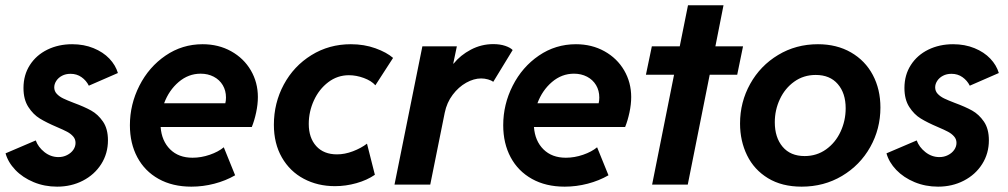

<svg xmlns="http://www.w3.org/2000/svg" viewBox="-20 -698 3811 726"><path d="M1 -118.2 115.2 -167Q124 -142.1 147.9 -123Q171.9 -104 201.2 -104Q218.8 -104 233.6 -111.6Q248.5 -119.1 257.1 -131.3Q265.6 -143.6 265.6 -157.7Q265.6 -171.9 256.6 -182.1Q247.6 -192.4 233.9 -199.7Q220.2 -207 194.8 -217.8Q155.8 -234.4 130.6 -249.8Q105.5 -265.1 87.2 -293.5Q68.8 -321.8 68.8 -365.2Q68.8 -414.6 93 -452.1Q117.2 -489.7 159.2 -510.3Q201.2 -530.8 252.9 -530.8Q297.4 -530.8 333.7 -515.9Q370.1 -501 393.6 -476.3Q417 -451.7 425.8 -421.9L315.9 -374Q306.2 -393.6 288.3 -406.2Q270.5 -418.9 246.6 -418.9Q228.5 -418.9 214.6 -411.6Q200.7 -404.3 192.9 -392.3Q185.1 -380.4 185.1 -367.7Q185.1 -353.5 194.6 -343.3Q204.1 -333 218.8 -325.9Q233.4 -318.8 258.8 -309.1Q298.8 -294.4 324.7 -280Q350.6 -265.6 369.4 -238.3Q388.2 -210.9 388.2 -167.5Q388.2 -117.7 362.8 -77.6Q337.4 -37.6 293.5 -14.9Q249.5 7.8 195.8 7.8Q148.4 7.8 107.2 -9.3Q65.9 -26.4 38.1 -55.4Q10.3 -84.5 1 -118.2Z M471.2 -224.6Q471.2 -303.2 507.1 -374Q543 -444.8 606 -487.8Q668.9 -530.8 746.1 -530.8Q806.2 -530.8 854 -504.2Q901.9 -477.5 928.5 -431.9Q955.1 -386.2 955.1 -331.1Q955.1 -303.2 948.5 -272.5Q941.9 -241.7 932.1 -217.8H587.4Q591.3 -165 623.3 -133.3Q655.3 -101.6 708 -101.6Q740.7 -101.6 773.2 -112.8Q805.7 -124 826.2 -141.1L869.1 -35.2Q833.5 -14.6 790.5 -3.4Q747.6 7.8 703.6 7.8Q632.3 7.8 579.8 -21.5Q527.3 -50.8 499.3 -103.3Q471.2 -155.8 471.2 -224.6ZM832 -307.6Q834.5 -317.4 834.5 -329.1Q834.5 -355.5 822.3 -376Q810.1 -396.5 788.1 -408Q766.1 -419.4 738.8 -419.4Q692.4 -419.4 655.5 -387.9Q618.7 -356.4 600.6 -307.6Z M1015.6 -226.1Q1015.6 -308.6 1053.2 -378.4Q1090.8 -448.2 1157.5 -489.5Q1224.1 -530.8 1306.6 -530.8Q1356.9 -530.8 1399.7 -515.4Q1442.4 -500 1466.3 -479L1399.4 -375.5Q1384.3 -392.6 1355.7 -403.1Q1327.1 -413.6 1299.3 -413.6Q1255.9 -413.6 1221.2 -387.2Q1186.5 -360.8 1167 -318.4Q1147.5 -275.9 1147.5 -229.5Q1147.5 -176.8 1175.8 -145.5Q1204.1 -114.3 1254.4 -114.3Q1283.7 -114.3 1314.5 -126Q1345.2 -137.7 1367.7 -154.8L1397.5 -37.1Q1367.7 -16.6 1327.6 -5.4Q1287.6 5.9 1246.6 5.9Q1181.2 5.9 1128.7 -22Q1076.2 -49.8 1045.9 -102.5Q1015.6 -155.3 1015.6 -226.1Z M1577.1 -522.9H1707.5L1693.8 -457.5H1695.3Q1720.7 -489.3 1760.5 -510.3Q1800.3 -531.2 1845.2 -531.2Q1870.6 -531.2 1890.1 -524.7Q1909.7 -518.1 1918.5 -508.8L1845.2 -388.7Q1838.4 -394 1825.4 -397.7Q1812.5 -401.4 1799.3 -401.4Q1772 -401.4 1742.9 -385.3Q1713.9 -369.1 1691.7 -339.6Q1669.4 -310.1 1661.6 -271.5L1606.9 0H1471.7Z M1882.8 -224.6Q1882.8 -303.2 1918.7 -374Q1954.6 -444.8 2017.6 -487.8Q2080.6 -530.8 2157.7 -530.8Q2217.8 -530.8 2265.6 -504.2Q2313.5 -477.5 2340.1 -431.9Q2366.7 -386.2 2366.7 -331.1Q2366.7 -303.2 2360.1 -272.5Q2353.5 -241.7 2343.8 -217.8H1999Q2002.9 -165 2034.9 -133.3Q2066.9 -101.6 2119.6 -101.6Q2152.3 -101.6 2184.8 -112.8Q2217.3 -124 2237.8 -141.1L2280.8 -35.2Q2245.1 -14.6 2202.1 -3.4Q2159.2 7.8 2115.2 7.8Q2043.9 7.8 1991.5 -21.5Q1939 -50.8 1910.9 -103.3Q1882.8 -155.8 1882.8 -224.6ZM2243.7 -307.6Q2246.1 -317.4 2246.1 -329.1Q2246.1 -355.5 2233.9 -376Q2221.7 -396.5 2199.7 -408Q2177.7 -419.4 2150.4 -419.4Q2104 -419.4 2067.1 -387.9Q2030.3 -356.4 2012.2 -307.6Z M2528.8 -415.5H2422.4L2444.8 -522.9H2550.3L2581.5 -678.2H2715.8L2685.1 -522.9H2789.6L2767.6 -415.5H2663.6L2580.6 0H2445.8Z M2778.3 -231Q2778.3 -312 2816.7 -380.9Q2855 -449.7 2922.4 -490.2Q2989.7 -530.8 3072.8 -530.8Q3144 -530.8 3197.8 -499.8Q3251.5 -468.8 3280.3 -414.6Q3309.1 -360.4 3309.1 -291.5Q3309.1 -210.4 3270.5 -141.8Q3231.9 -73.2 3163.8 -32.7Q3095.7 7.8 3011.2 7.8Q2936.5 7.8 2884 -24.2Q2831.5 -56.2 2804.9 -110.6Q2778.3 -165 2778.3 -231ZM3177.7 -288.6Q3177.7 -345.7 3147.9 -380.1Q3118.2 -414.6 3064.5 -414.6Q3018.6 -414.6 2983.4 -389.4Q2948.2 -364.3 2929 -323.2Q2909.7 -282.2 2909.7 -235.8Q2909.7 -178.2 2939.2 -143.1Q2968.8 -107.9 3022.5 -107.9Q3068.4 -107.9 3103.8 -133.3Q3139.2 -158.7 3158.4 -200.2Q3177.7 -241.7 3177.7 -288.6Z M3332 -118.2 3446.3 -167Q3455.1 -142.1 3479 -123Q3502.9 -104 3532.2 -104Q3549.8 -104 3564.7 -111.6Q3579.6 -119.1 3588.1 -131.3Q3596.7 -143.6 3596.7 -157.7Q3596.7 -171.9 3587.6 -182.1Q3578.6 -192.4 3564.9 -199.7Q3551.3 -207 3525.9 -217.8Q3486.8 -234.4 3461.7 -249.8Q3436.5 -265.1 3418.2 -293.5Q3399.9 -321.8 3399.9 -365.2Q3399.9 -414.6 3424.1 -452.1Q3448.2 -489.7 3490.2 -510.3Q3532.2 -530.8 3584 -530.8Q3628.4 -530.8 3664.8 -515.9Q3701.2 -501 3724.6 -476.3Q3748 -451.7 3756.8 -421.9L3647 -374Q3637.2 -393.6 3619.4 -406.2Q3601.6 -418.9 3577.6 -418.9Q3559.6 -418.9 3545.7 -411.6Q3531.7 -404.3 3523.9 -392.3Q3516.1 -380.4 3516.1 -367.7Q3516.1 -353.5 3525.6 -343.3Q3535.2 -333 3549.8 -325.9Q3564.5 -318.8 3589.8 -309.1Q3629.9 -294.4 3655.8 -280Q3681.6 -265.6 3700.4 -238.3Q3719.2 -210.9 3719.2 -167.5Q3719.2 -117.7 3693.8 -77.6Q3668.5 -37.6 3624.5 -14.9Q3580.6 7.8 3526.9 7.8Q3479.5 7.8 3438.2 -9.3Q3397 -26.4 3369.1 -55.4Q3341.3 -84.5 3332 -118.2Z"/></svg>

Font: Reddit Sans Chocolate
Style: Bold Italic
Weight: 700
Italic angle: -11.25°
Designer: Stephen Hutchings
Version: Version 1.013